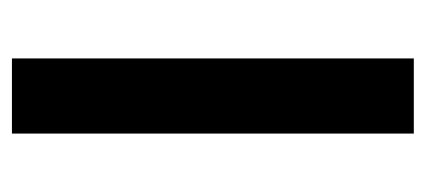

<svg xmlns="http://www.w3.org/2000/svg" viewBox="-216 -498 714 322"><g transform="rotate(-90 141.0 -337.0)"><path d="M204 0H78V-674H204Z"/></g></svg>

Font: Hind Mysuru SemiBold
Style: Regular
Weight: 600
Designer: Manushi Parikh, Hitesh Malaviya
Foundry: Indian Type Foundry
Version: Version 0.703;PS 1.0;hotconv 1.0.86;makeotf.lib2.5.63406